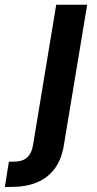

<svg xmlns="http://www.w3.org/2000/svg" viewBox="-120 -562 398 787"><path d="M110.4 -542.5H237.3L141.6 34.2Q132.3 91.8 104.2 129.4Q76.2 167 31.7 185.5Q-12.7 204.1 -71.8 204.1H-100.1L-83.5 100.6H-63.5Q-27.3 100.6 -8.5 83.3Q10.3 65.9 15.6 31.2Z"/></svg>

Font: Inter 16pt SemiBold
Style: Italic
Weight: 600
Italic angle: -9.3988°
Version: Version 4.001;git-66647c0bb